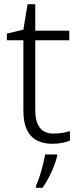

<svg xmlns="http://www.w3.org/2000/svg" viewBox="-20 -679 380 920"><path d="M231 10Q187 10 156 -6.5Q125 -23 108.5 -58Q92 -93 92 -148V-486H13V-518L92 -537L112 -659H149V-532H312V-486H149V-151Q149 -96 170.5 -67.5Q192 -39 238 -39Q261 -39 281 -42.5Q301 -46 315 -51V-5Q300 1 278 5.5Q256 10 231 10ZM254 68Q249 90 238.5 117Q228 144 214 171Q200 198 184 221H152V212Q160 196 169 168.5Q178 141 185.5 111.5Q193 82 196 61H254Z"/></svg>

Font: Noto Sans Symbols Light
Style: Regular
Weight: 300
Version: Version 2.002